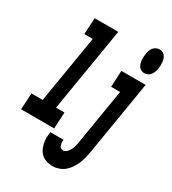

<svg xmlns="http://www.w3.org/2000/svg" viewBox="-259 -889 1091 1220"><g transform="rotate(30 286.5 -278.5)"><path d="M-28 0 -21 -120H61L143 -615H81L88 -735H261L159 -120H221L215 0ZM535 -590Q523 -590 512 -595Q501 -600 494.5 -609.5Q488 -619 484.5 -630Q481 -641 480 -653Q479 -665 479.5 -677.5Q480 -690 482 -702Q484 -714 488 -726Q492 -738 500.5 -748.5Q509 -759 521 -764.5Q533 -770 545 -770Q557 -770 567.5 -765Q578 -760 585 -750.5Q592 -741 595.5 -730Q599 -719 600 -707Q601 -695 600.5 -682.5Q600 -670 598 -658Q596 -646 591.5 -634Q587 -622 579 -611.5Q571 -601 559 -595.5Q547 -590 535 -590ZM326 213Q304 213 283.5 207.5Q263 202 247 189Q231 176 221.5 158Q212 140 207 119Q202 98 202 76Q202 54 206 33H303Q301 43 301.5 53Q302 63 305 72Q308 81 315.5 87Q323 93 333 93Q348 93 360 81Q372 69 378.5 55Q385 41 389 26Q393 11 395 -4L462 -410H396L402 -530H580L490 15Q486 38 480.5 60.5Q475 83 466 104Q457 125 443.5 145.5Q430 166 412 181.5Q394 197 371 205Q348 213 326 213Z"/></g></svg>

Font: Iosevka Curly HvExObl
Style: Regular
Weight: 900
Width: 7
Italic angle: -9°
Monospace: yes
Designer: Belleve Invis
Foundry: Belleve Invis
Version: Version 11.1.0; ttfautohint (v1.8.3)